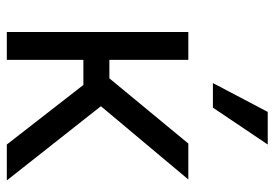

<svg xmlns="http://www.w3.org/2000/svg" viewBox="-144 -680 824 577"><g transform="rotate(90 268.5 -392.0)"><path d="M76.7 -545.5H160.5V-308.2H215.9L411.9 -545.5H519.9L299.7 -282.7L522.7 0H414.8L235.8 -230.1H160.5V0H76.7ZM316.8 -784.1H414.8L304 -619.3H230.1Z"/></g></svg>

Font: Interop
Style: Regular
Weight: 400
Designer: Rasmus Andersson, Google, Jang Haemin
Foundry: jhaemin
Version: Version 1.008